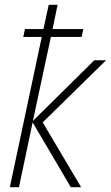

<svg xmlns="http://www.w3.org/2000/svg" viewBox="-20 -780 462 800"><path d="M21 0H59L116 -270L275 0H318L158 -270L422 -529H373L117 -276L192 -626H320L327 -659H199L220 -760H183L161 -659H84L77 -626H154Z"/></svg>

Font: Noto Sans SemiCondensed ExtraLight
Style: Italic
Weight: 200
Width: 4
Italic angle: -12°
Designer: Monotype Design Team
Foundry: Monotype Imaging Inc.
Version: Version 2.013